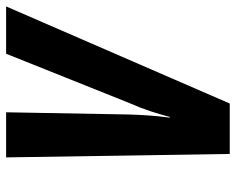

<svg xmlns="http://www.w3.org/2000/svg" viewBox="-90 -664 754 613"><g transform="rotate(-90 286.5 -357.0)"><path d="M263 0 573 -714H422L263 -317Q248 -283 238 -252Q228 -221 220 -191H218Q223 -231 225 -261Q227 -291 228 -323L235 -714H91L102 0Z"/></g></svg>

Font: Noto Sans UI Condensed ExtraBold
Style: Italic
Weight: 800
Width: 3
Designer: Monotype Design Team
Foundry: Monotype Imaging Inc.
Version: 1.001